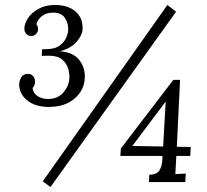

<svg xmlns="http://www.w3.org/2000/svg" viewBox="-20 -736 833 772"><path d="M171 -306Q118 -308 88 -333.5Q58 -359 57 -395Q57 -410 65 -424.5Q73 -439 92 -439Q106 -439 113.5 -429.5Q121 -420 121 -409Q121 -402 119 -395.5Q117 -389 111 -382Q113 -362 130.5 -350Q148 -338 173 -338Q213 -338 235.5 -365Q258 -392 259 -423Q260 -440 254 -460.5Q248 -481 230 -496.5Q212 -512 177 -512Q170 -512 163 -512Q156 -512 148 -511L149 -538Q152 -538 155 -538Q158 -538 161 -538Q200 -538 219.5 -552.5Q239 -567 246.5 -585Q254 -603 254 -613Q256 -642 240.5 -664.5Q225 -687 188 -685Q163 -684 147 -670Q131 -656 126 -639Q131 -633 132 -628Q133 -623 133 -618Q133 -608 125 -599.5Q117 -591 104 -591Q93 -592 85.5 -600Q78 -608 78 -621Q78 -641 92.5 -663Q107 -685 135 -700.5Q163 -716 201 -716Q254 -716 284 -689.5Q314 -663 312 -619Q311 -594 287.5 -567.5Q264 -541 221 -530Q274 -526 298.5 -495Q323 -464 321 -423Q319 -373 279 -339Q239 -305 171 -306ZM653 -716 688 -689 183 16 152 -7ZM579 -4 580 -33Q611 -34 621.5 -51.5Q632 -69 633 -97V-109H464L466 -139L677 -415H704L691 -146L747 -145L745 -109H689L685 -36L727 -38L725 -4ZM636 -147 646 -326H645L512 -149Z"/></svg>

Font: Lora
Style: Italic
Weight: 400
Italic angle: -3°
Designer: Olga Karpushina, Alexei Vanyashin (Cyrillic)
Foundry: Cyreal
Version: Version 3.008